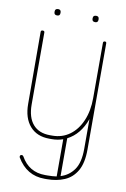

<svg xmlns="http://www.w3.org/2000/svg" viewBox="-90 -669 606 920"><g transform="rotate(10 212.5 -209.0)"><path d="M59 117Q58 116 58 113Q58 104 67 104Q72 104 75 109Q114 179 193 179H205Q229 179 249 176V-5Q223 4 194 4H183Q122 4 88 -35Q54 -74 54 -143L53 -493Q53 -501 62 -501Q71 -501 71 -493V-143Q71 -80 100 -46.5Q129 -13 183 -13H194Q242 -13 278.5 -39.5Q315 -66 335.5 -114Q356 -162 356 -224V-493Q356 -501 365 -501Q372 -501 372 -493V23Q372 89 350 127Q328 165 290 181Q252 197 205 197H193Q106 197 59 117ZM356 23V-122Q328 -44 267 -13V171Q307 159 331.5 124.5Q356 90 356 23ZM287 -601Q287 -615 302 -615Q316 -615 316 -601V-598Q316 -584 302 -584Q287 -584 287 -598ZM102 -601Q102 -615 117 -615Q131 -615 131 -601V-598Q131 -584 117 -584Q102 -584 102 -598Z"/></g></svg>

Font: Libertine Sup Thin
Style: Regular
Weight: 100
Designer: Bastien Sozeau
Foundry: NBR — Bastien Sozeau
Version: Version 2.003; ttfautohint (v1.8.4.7-5d5b);gftools[0.9.33]